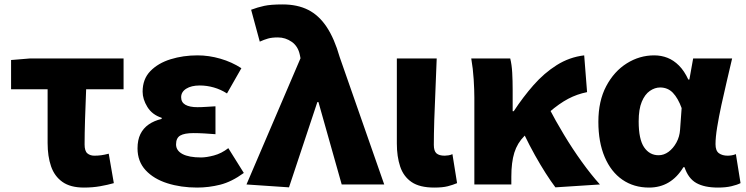

<svg xmlns="http://www.w3.org/2000/svg" viewBox="-20 -833 3367 867"><path d="M359 14Q298 14 262 -11.5Q226 -37 210.5 -82Q195 -127 195 -187V-430H30V-562L115 -569H538V-430H369Q366 -360 364 -293.5Q362 -227 362 -181Q362 -151 374.5 -140.5Q387 -130 406 -130Q422 -130 437 -132Q452 -134 471 -139L494 -6Q466 2 432 8Q398 14 359 14Z M870 14Q797 14 735.5 -5.5Q674 -25 637.5 -64.5Q601 -104 601 -163Q601 -201 614 -227.5Q627 -254 651.5 -271Q676 -288 710 -296V-301Q667 -315 645.5 -350Q624 -385 624 -419Q624 -476 659 -512Q694 -548 750.5 -565.5Q807 -583 872 -583Q923 -583 975 -568Q1027 -553 1070 -525L1005 -411Q977 -429 945.5 -438Q914 -447 882 -447Q844 -447 821 -432.5Q798 -418 798 -394Q798 -371 817 -360Q836 -349 872 -349Q890 -349 912 -350.5Q934 -352 953 -353V-227Q928 -229 902.5 -230.5Q877 -232 854 -232Q813 -232 794 -221Q775 -210 775 -181Q775 -153 804 -137.5Q833 -122 888 -122Q912 -122 946 -131Q980 -140 1011 -164L1081 -52Q1026 -12 974.5 1Q923 14 870 14Z M1285 13 1093 0 1337 -570 1334 -585Q1326 -624 1297.5 -644Q1269 -664 1235 -664Q1208 -664 1190.5 -659Q1173 -654 1153 -645L1114 -789Q1143 -800 1173 -806.5Q1203 -813 1256 -813Q1323 -813 1371.5 -788.5Q1420 -764 1455 -711.5Q1490 -659 1514 -575L1715 0H1523L1418 -372H1413Z M1941 14Q1875 14 1838.5 -11Q1802 -36 1787 -81Q1772 -126 1772 -185V-569H1952Q1950 -504 1946.5 -430.5Q1943 -357 1941 -290.5Q1939 -224 1939 -179Q1939 -151 1951 -140.5Q1963 -130 1988 -130Q1995 -130 2005 -131.5Q2015 -133 2023 -137L2044 -6Q2025 2 2002 8Q1979 14 1941 14Z M2122 0V-392Q2122 -426 2119 -474.5Q2116 -523 2108 -569H2284Q2291 -541 2293 -504.5Q2295 -468 2295 -427V-331H2300Q2342 -395 2389.5 -449Q2437 -503 2494 -539Q2551 -575 2618 -583L2631 -417Q2586 -408 2546 -387Q2506 -366 2459.5 -326Q2413 -286 2348 -219Q2316 -187 2302.5 -143.5Q2289 -100 2289 -35V0ZM2488 13Q2467 -15 2444 -51Q2421 -87 2396 -131.5Q2371 -176 2345 -230L2459 -345Q2488 -289 2526.5 -225Q2565 -161 2607.5 -102Q2650 -43 2689 0Z M2911 14Q2842 14 2790.5 -21.5Q2739 -57 2710.5 -124Q2682 -191 2682 -283Q2682 -377 2717.5 -444Q2753 -511 2810.5 -547Q2868 -583 2934 -583Q2966 -583 2994 -572Q3022 -561 3046 -537Q3070 -513 3088 -474H3093L3110 -569H3286Q3275 -521 3262 -466.5Q3249 -412 3237.5 -358.5Q3226 -305 3218.5 -259Q3211 -213 3211 -182Q3211 -152 3226.5 -141Q3242 -130 3266 -130Q3274 -130 3283.5 -131.5Q3293 -133 3303 -137L3324 -6Q3308 2 3282.5 8Q3257 14 3222 14Q3161 14 3124.5 -6.5Q3088 -27 3071 -78H3066Q3010 14 2911 14ZM2954 -132Q2978 -132 2999 -147.5Q3020 -163 3034.5 -189.5Q3049 -216 3051 -248L3058 -345Q3050 -367 3040 -384.5Q3030 -402 3018.5 -414Q3007 -426 2992.5 -432Q2978 -438 2961 -438Q2937 -438 2914.5 -422.5Q2892 -407 2878 -373.5Q2864 -340 2864 -285Q2864 -204 2888.5 -168Q2913 -132 2954 -132Z"/></svg>

Font: Noto Sans SC Black
Style: Regular
Weight: 900
Designer: Ryoko NISHIZUKA  (kana, bopomofo & ideographs); Paul D. Hunt (Latin, Greek & Cyrillic); Sandoll Communications , Soo-you
Foundry: Adobe
Version: Version 2.004-H2;hotconv 1.0.118;makeotfexe 2.5.65603